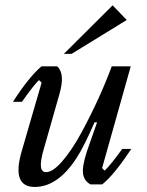

<svg xmlns="http://www.w3.org/2000/svg" viewBox="-20 -701 558 730"><path d="M252 -496.1H222.7L408.2 -680.7L461.9 -625ZM197.3 -448.7Q228.5 -421.4 206.1 -343.8L145.5 -130.9Q121.1 -46.4 154.8 -46.4Q181.2 -46.4 217.8 -89.1Q254.4 -131.8 289.6 -196.8Q324.7 -261.7 354.5 -327.1Q384.3 -392.6 404.8 -448.7H477.1L368.2 -62L377.9 -52.2Q399.9 -72.8 444.8 -134.8H479Q413.6 -35.6 368.7 0H323.7Q299.3 -13.7 295.7 -41Q292 -68.4 310.5 -125.5L349.1 -235.8H339.4Q299.8 -145 272.5 -102.5Q200.7 9.8 111.8 9.8Q22.9 9.8 62.5 -126L138.2 -386.7L128.4 -396.5Q110.4 -380.4 63.5 -314H29.3Q90.3 -408.7 137.7 -448.7Z"/></svg>

Font: Happy Times at the IKOB Italic
Style: Regular
Weight: 400
Designer: Lucas Le Bihan
Foundry: Lucas Le Bihan
Version: Version 1.000;PS 1.0;hotconv 1.0.88;makeotf.lib2.5.647800